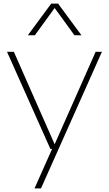

<svg xmlns="http://www.w3.org/2000/svg" viewBox="-20 -828 606 1068"><path d="M260 0 19 -540H57L284 -25.5L512 -540H547L208 220H172L270 0ZM135 -632 265 -808H303L433 -632H394L284 -783.5L174 -632Z"/></svg>

Font: Encode Sans Expanded Thin
Style: Regular
Weight: 100
Width: 7
Designer: Multiple Designers
Foundry: Impallari Type
Version: Version 3.000; ttfautohint (v1.8.3) -l 8 -r 50 -G 200 -x 14 